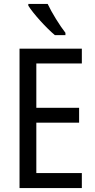

<svg xmlns="http://www.w3.org/2000/svg" viewBox="-20 -963 488 983"><path d="M224 -943H125V-934C150 -893 219 -818 261 -783H315V-795C286 -832 245 -898 224 -943ZM399 0V-77H166V-335H385V-411H166V-638H399V-714H80V0Z"/></svg>

Font: Noto Sans Malayalam Condensed
Style: Regular
Weight: 400
Width: 3
Designer: Jelle Bosma - Monotype Design Team
Foundry: Monotype Imaging Inc.
Version: Version 2.104